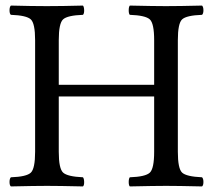

<svg xmlns="http://www.w3.org/2000/svg" viewBox="-20 -667 770 689"><path d="M618.2 -122.1Q618.2 -62 633.5 -47.6Q648.9 -33.2 705.1 -30.8Q710 -25.9 710 -13.9Q710 -2 705.1 2Q617.2 0 576.2 0Q536.1 0 445.8 2Q441.9 -2 441.9 -13.9Q441.9 -25.9 445.8 -30.8Q502 -32.7 517.6 -47.4Q533.2 -62 533.2 -122.1V-320.8H190.9V-122.1Q190.9 -62 206.5 -47.6Q222.2 -33.2 277.8 -30.8Q281.7 -25.9 282 -13.9Q282.2 -2 277.8 2Q189.9 0 148.9 0Q106.9 0 19 2Q14.2 -2 14.2 -13.9Q14.2 -25.9 19 -30.8Q75.2 -32.7 90.6 -47.4Q106 -62 106 -122.1V-522.9Q106 -583 90.6 -597.4Q75.2 -611.8 19 -613.8Q14.2 -617.7 14.2 -629.9Q14.2 -642.1 19 -647Q95.2 -645 147.9 -645Q202.1 -645 277.8 -647Q281.7 -642.1 282 -630.1Q282.2 -618.2 277.8 -613.8Q221.7 -611.8 206.3 -597.4Q190.9 -583 190.9 -522.9V-362.8H533.2V-522.9Q533.2 -583 517.6 -597.4Q502 -611.8 445.8 -613.8Q441.9 -617.7 441.9 -629.9Q441.9 -642.1 445.8 -647Q533.7 -645 575.2 -645Q623 -645 705.1 -647Q710 -642.1 710 -630.1Q710 -618.2 705.1 -613.8Q648.9 -611.8 633.5 -597.4Q618.2 -583 618.2 -522.9Z"/></svg>

Font: Linux Libertine
Style: Regular
Weight: 400
Designer: Philipp H. Poll
Foundry: Philipp H. Poll
Version: Version 5.3.0 ; ttfautohint (v0.9)